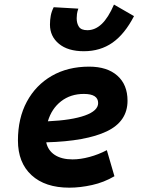

<svg xmlns="http://www.w3.org/2000/svg" viewBox="-20 -823 626 852"><path d="M301.8 -115.7Q336.9 -115.7 377 -126.5Q417 -137.2 454.1 -156.7L487.8 -41Q441.4 -13.7 388.7 -2Q335.9 9.8 287.6 9.8Q180.2 9.8 119.9 -45.7Q59.6 -101.1 59.6 -199.7Q59.6 -298.3 99.1 -371.8Q138.7 -445.3 209.7 -486.3Q280.8 -527.3 375.5 -527.3Q455.6 -527.3 500.7 -487.3Q545.9 -447.3 545.9 -376Q545.9 -284.2 453.9 -240.2Q361.8 -196.3 185.1 -191.4Q192.9 -155.3 223.1 -135.5Q253.4 -115.7 301.8 -115.7ZM192.4 -284.7Q298.3 -289.6 356.9 -310.5Q415.5 -331.5 415.5 -365.7Q415.5 -406.2 352.1 -406.2Q293 -406.2 251 -373.5Q209 -340.8 192.4 -284.7ZM352.1 -595.7Q281.2 -595.7 241.5 -628.7Q201.7 -661.6 201.7 -713.9Q201.7 -734.4 205.3 -753.7Q209 -772.9 218.3 -791L327.6 -784.7Q322.8 -771 321.5 -760.3Q320.3 -749.5 320.3 -741.7Q320.3 -719.2 330.3 -704.1Q340.3 -689 367.7 -689Q402.3 -689 431.4 -716.6Q460.4 -744.1 485.8 -802.7L574.7 -751.5Q533.2 -671.4 479 -633.5Q424.8 -595.7 352.1 -595.7Z"/></svg>

Font: CaskaydiaCove NF
Style: Bold Italic
Weight: 700
Italic angle: -10°
Designer: Aaron Bell
Foundry: Saja Typeworks
Version: Version 2111.001; VTT 6.35;Nerd Fonts 3.2.1